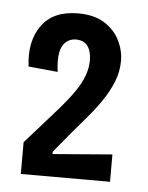

<svg xmlns="http://www.w3.org/2000/svg" viewBox="-39 -712 366 476"><g transform="rotate(5 144.0 -474.5)"><path d="M30 -270V-349L107 -436Q130 -462 145.5 -484Q161 -506 168.5 -526Q176 -546 176 -565Q176 -588 166.5 -601Q157 -614 137 -614Q123 -614 112.5 -605Q102 -596 98.5 -578Q95 -560 99 -530L26 -537Q18 -599 46.5 -639Q75 -679 137 -679Q177 -679 202.5 -663Q228 -647 240.5 -622Q253 -597 253 -571Q253 -544 243 -519Q233 -494 217 -470.5Q201 -447 182.5 -425.5Q164 -404 148 -385L104 -332V-326L252 -338V-270Z"/></g></svg>

Font: Bricolage Grotesque 24pt Condensed
Style: Regular
Weight: 400
Width: 3
Designer: Mathieu Triay
Foundry: Atelier Triay
Version: Version 1.001;gftools[0.9.33.dev8+g029e19f]